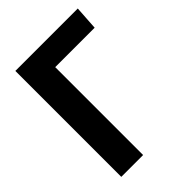

<svg xmlns="http://www.w3.org/2000/svg" viewBox="-211 -831 933 933"><g transform="rotate(-45 256.0 -364.0)"><path d="M65 0V-728H494L486 -604H215V0Z"/></g></svg>

Font: Murecho SemiBold
Style: Regular
Weight: 600
Designer: Neil Summerour
Foundry: Positype
Version: Version 1.010; ttfautohint (v1.8.3)